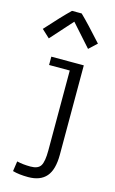

<svg xmlns="http://www.w3.org/2000/svg" viewBox="-155 -786 590 981"><g transform="rotate(15 140.5 -295.0)"><path d="M123.5 -684.1 19.5 -567.9 -22.5 -606.9Q53.2 -691.4 97.7 -734.4H148.9Q193.4 -691.4 269 -606.9L227.1 -567.9ZM98.6 88.9Q138.7 88.9 152.1 66.4Q165.5 43.9 165.5 -13.7V-437H56.2V-481H228V-8.8Q228 70.8 196.3 107.4Q164.6 144 100.6 144Q52.2 144 18.6 134.3L26.4 81.1Q58.1 88.9 98.6 88.9Z"/></g></svg>

Font: Anaheim
Style: Regular
Weight: 400
Designer: vernon adams
Foundry: vernon adams
Version: Version 1.002; ttfautohint (v0.93.5-3d13) -l 8 -r 50 -G 200 